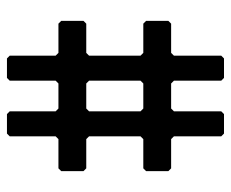

<svg xmlns="http://www.w3.org/2000/svg" viewBox="-76 -628 664 552"><g transform="rotate(90 256.0 -352.0)"><path d="M148 -40 140 -48V-180L132 -188H48L40 -196V-260L48 -268H132L140 -276V-424L132 -432H48L40 -440V-504L48 -512H132L140 -520V-656L148 -664H204L212 -656V-520L220 -512H292L300 -520V-656L308 -664H364L372 -656V-520L380 -512H464L472 -504V-440L464 -432H380L372 -424V-276L380 -268H464L472 -260V-196L464 -188H380L372 -180V-48L364 -40H308L300 -48V-180L292 -188H220L212 -180V-48L204 -40ZM220 -268H292L300 -276V-424L292 -432H220L212 -424V-276Z"/></g></svg>

Font: Hasubi Mono
Style: Regular
Weight: 400
Designer: Eli Heuer
Foundry: Eli Heuer
Version: Version 1.000